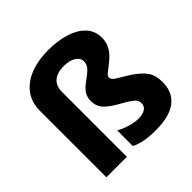

<svg xmlns="http://www.w3.org/2000/svg" viewBox="-196 -938 1120 1120"><g transform="rotate(-45 364.5 -377.5)"><path d="M630 -594Q630 -559 616.5 -532.5Q603 -506 582.5 -486Q562 -466 542 -451Q522 -436 508 -424.5Q494 -413 494 -402Q494 -383 518.5 -368.5Q543 -354 596 -321Q645 -289 671 -254Q697 -219 697 -161Q697 -77 640 -33.5Q583 10 474 10Q417 10 379 3Q341 -4 310 -20V-149Q334 -134 374.5 -121.5Q415 -109 447 -109Q481 -109 502 -122Q523 -135 523 -160Q523 -175 516.5 -186Q510 -197 490.5 -211Q471 -225 431 -247Q370 -281 346 -309.5Q322 -338 322 -378Q322 -409 335.5 -430.5Q349 -452 369.5 -468.5Q390 -485 410.5 -499.5Q431 -514 444.5 -531Q458 -548 458 -571Q458 -599 429.5 -617Q401 -635 355 -635Q301 -635 271 -610Q241 -585 241 -535V0H72V-547Q72 -619 109 -667.5Q146 -716 210 -740.5Q274 -765 355 -765Q434 -765 496.5 -745.5Q559 -726 594.5 -688Q630 -650 630 -594Z"/></g></svg>

Font: Noto Sans Malayalam ExtraBold
Style: Regular
Weight: 800
Designer: Jelle Bosma - Monotype Design Team
Foundry: Monotype Imaging Inc.
Version: Version 2.104; ttfautohint (v1.8.4.7-5d5b)